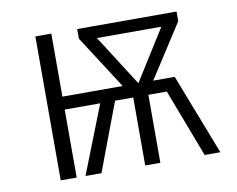

<svg xmlns="http://www.w3.org/2000/svg" viewBox="-63 -605 847 687"><g transform="rotate(-10 360.5 -261.5)"><path d="M571 -294H493L618 -488V-523H257V-488L382 -294H163V-523H105V0H163V-247H292L195 0H253L346 -247H412V0H467V-247H534L628 0H685ZM321 -479H555L439 -294Z"/></g></svg>

Font: FiraGO Light
Style: Regular
Weight: 300
Designer: bBox Type
Foundry: bBox Type GmbH
Version: Version 1.001;PS 001.001;hotconv 1.0.88;makeotf.lib2.5.64775